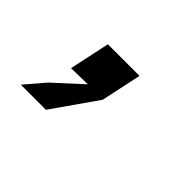

<svg xmlns="http://www.w3.org/2000/svg" viewBox="-61 -378 773 773"><g transform="rotate(45 325.0 8.5)"><path d="M212 -173H392L355 0L222 190H79L151 106L269 -2L175 0Z"/></g></svg>

Font: Azeret Mono
Style: Bold Italic
Weight: 700
Italic angle: -12°
Designer: Martin Vácha
Foundry: Displaay
Version: Version 1.000; Glyphs 3.0.3, build 3074